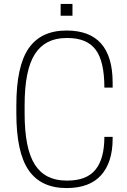

<svg xmlns="http://www.w3.org/2000/svg" viewBox="-20 -945 647 975"><path d="M105 -370Q105 -190 157 -109Q209 -28 317 -28H323Q420 -28 465 -83.5Q510 -139 510 -250H552V-240Q552 -121 493.5 -55.5Q435 10 318 10Q188 10 125.5 -80.5Q63 -171 63 -370V-410Q63 -609 125.5 -699.5Q188 -790 318 -790Q552 -790 552 -525V-500H510Q510 -634 465.5 -693Q421 -752 323 -752H317Q210 -752 157.5 -671Q105 -590 105 -410ZM348 -925V-865H288V-925Z"/></svg>

Font: Cooper Hewitt
Style: Light
Weight: 703
Designer: Village Type and Design LLC
Foundry: Cooper Hewitt Smithsonian Design Museum
Version: 1.000